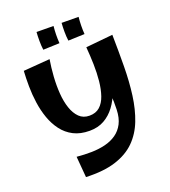

<svg xmlns="http://www.w3.org/2000/svg" viewBox="-170 -1073 1084 1224"><g transform="rotate(-20 371.5 -461.0)"><path d="M669 -768Q671 -657 670 -553.5Q669 -450 657 -360Q645 -270 616.5 -196.5Q588 -123 536 -71.5Q484 -20 402 6Q320 32 201 27L189 -115Q241 -110 290 -111Q339 -112 382 -122.5Q425 -133 458 -156Q491 -179 510.5 -216.5Q530 -254 532 -310Q534 -363 530 -414.5Q526 -466 518 -518.5Q510 -571 501.5 -628Q493 -685 486 -750ZM325 -242Q262 -242 216.5 -265.5Q171 -289 140.5 -329.5Q110 -370 92 -421Q74 -472 66 -528.5Q58 -585 57.5 -640.5Q57 -696 60 -745L240 -759Q231 -705 227 -645.5Q223 -586 227 -530.5Q231 -475 246 -430.5Q261 -386 288 -359.5Q315 -333 357 -333Q400 -333 427 -357Q454 -381 468.5 -423Q483 -465 488.5 -519Q494 -573 492.5 -632Q491 -691 486 -750L586 -665Q585 -602 576 -541Q567 -480 547.5 -426Q528 -372 497.5 -331Q467 -290 424.5 -266Q382 -242 325 -242ZM223 -829Q219 -857 219 -890.5Q219 -924 221 -950L336 -949Q333 -920 332.5 -891Q332 -862 334 -833ZM393 -829Q389 -857 389 -890.5Q389 -924 391 -950L506 -949Q503 -920 502.5 -891Q502 -862 504 -833Z"/></g></svg>

Font: Marhey Medium
Style: Regular
Weight: 500
Designer: Nur Syamsi & Bustanul Arifin
Foundry: Namelatype
Version: Version 1.000